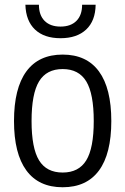

<svg xmlns="http://www.w3.org/2000/svg" viewBox="-20 -780 528 809"><path d="M244 9Q143 9 91 -62Q39 -133 39 -270Q39 -408 91 -479Q143 -550 244 -550Q345 -550 397 -479Q449 -408 449 -270Q449 -132 397 -61.5Q345 9 244 9ZM244 -53Q312 -53 343.5 -104.5Q375 -156 375 -270Q375 -385 343.5 -437Q312 -489 244 -489Q176 -489 144.5 -437Q113 -385 113 -270Q113 -156 144.5 -104.5Q176 -53 244 -53ZM235 -619Q166 -619 127.5 -655.5Q89 -692 87 -760H144Q144 -716 168 -692Q192 -668 235 -668Q278 -668 302 -692Q326 -716 326 -760H383Q382 -692 343 -655.5Q304 -619 235 -619Z"/></svg>

Font: Encode Sans Compressed
Style: Regular
Weight: 400
Designer: Pablo Impallari, Andres Torresi
Foundry: Pablo Impallari, Andres Torresi
Version: Version 1.000; ttfautohint (v1.00) -l 8 -r 50 -G 200 -x 14 -